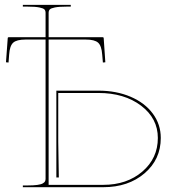

<svg xmlns="http://www.w3.org/2000/svg" viewBox="-20 -780 720 800"><path d="M75.2 0V-7.3H95.2Q119.6 -7.3 135.5 -9.5Q151.4 -11.7 158.4 -15.9Q165.5 -20 167.7 -24.4Q169.9 -28.8 169.9 -35.2V-615.2H86.4Q49.3 -615.2 34.9 -602.1Q20.5 -588.9 18.1 -552.7L15.6 -519.5L4.9 -520.5L12.2 -620.6Q12.2 -625 17.1 -625H169.9V-726.6Q169.9 -735.4 165.3 -740.5Q160.6 -745.6 143.8 -749Q127 -752.4 95.2 -752.4H75.2V-759.8H274.9V-752.4H257.3Q225.6 -752.4 208.7 -749Q191.9 -745.6 187.3 -740.5Q182.6 -735.4 182.6 -726.6V-625H407.2Q412.1 -625 412.1 -620.6L418.9 -520.5L408.7 -519.5L405.8 -552.7Q403.3 -588.9 388.9 -602.1Q374.5 -615.2 337.4 -615.2H182.6V-9.8H410.2Q508.8 -9.8 573.2 -65.2Q637.7 -120.6 637.7 -205.1Q637.7 -286.6 567.9 -339.6Q498 -392.6 390.1 -392.6H222.7V-189.9L225.1 -40.5H214.8V-402.3H390.1Q464.4 -402.3 523.9 -377Q583.5 -351.6 616.7 -306.6Q649.9 -261.7 649.9 -205.1Q649.9 -115.7 582.3 -57.9Q514.6 0 410.2 0Z"/></svg>

Font: ZnikomitNo25
Style: Regular
Weight: 100
Designer: gluk
Foundry: gluk
Version: Version 0.56